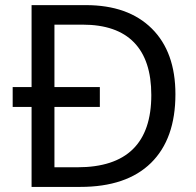

<svg xmlns="http://www.w3.org/2000/svg" viewBox="-20 -734 770 754"><path d="M668.9 -363.8Q668.9 -188.5 573 -94.2Q477.1 0 294.9 0H104V-314H29.8V-392.1H104V-713.9H316.9Q483.4 -713.9 576.2 -621.8Q668.9 -529.8 668.9 -363.8ZM574.2 -360.8Q574.2 -497.6 506.3 -567.4Q438.5 -637.2 304.2 -637.2H193.8V-392.1H372.1V-314H193.8V-77.1H284.2Q574.2 -77.1 574.2 -360.8Z"/></svg>

Font: Noto Sans Historic
Style: Regular
Weight: 400
Designer: Monotype Design Team
Foundry: Monotype Imaging Inc.
Version: Version 0.71 uh